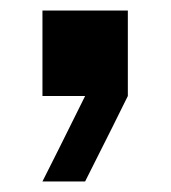

<svg xmlns="http://www.w3.org/2000/svg" viewBox="-20 -180 320 360"><path d="M59.6 0Q59.6 -40 59.6 -160.2Q99.6 -160.2 219.7 -160.2Q219.7 -120.1 219.7 0Q200.2 40 139.6 160.2Q120.1 160.2 59.6 160.2Q80.1 120.1 139.6 0Q120.1 0 59.6 0Z"/></svg>

Font: Alibu-Mazigh Belqasem 1
Style: Bold
Weight: 400
Designer: Mazigh Mubarik Belqasem
Version: Version 1.0